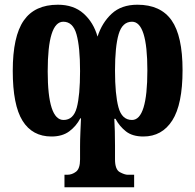

<svg xmlns="http://www.w3.org/2000/svg" viewBox="-20 -568 827 813"><path d="M253 225H548V172H521Q508 172 487.5 161Q467 150 467 107V48Q467 -17 464 -65H469Q486 -33 513.5 -11.5Q541 10 587 10Q666 10 709.5 -58Q753 -126 753 -271Q753 -416 706.5 -482Q660 -548 562 -548Q494 -548 453 -510Q412 -472 393 -413Q376 -473 334 -510.5Q292 -548 225 -548Q127 -548 80.5 -481Q34 -414 34 -268Q34 -123 75.5 -56.5Q117 10 198 10Q244 10 273.5 -12Q303 -34 320 -67H323Q322 -44 320.5 -10Q319 24 319 52V107Q319 146 302 159Q285 172 265 172H253ZM249 -60Q182 -60 182 -266Q182 -476 248 -476Q289 -476 304 -422.5Q319 -369 319 -267Q319 -164 305 -112Q291 -60 249 -60ZM539 -60Q496 -60 481.5 -114Q467 -168 467 -269Q467 -371 482.5 -423.5Q498 -476 539 -476Q604 -476 604 -270Q604 -60 539 -60Z"/></svg>

Font: Noto Serif ExtraCondensed Extra
Style: Regular
Weight: 800
Width: 3
Designer: Monotype Design Team
Foundry: Monotype Imaging Inc.
Version: Version 1.002